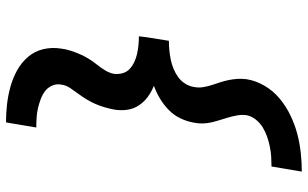

<svg xmlns="http://www.w3.org/2000/svg" viewBox="-213 -660 1026 640"><g transform="rotate(90 300.0 -340.0)"><path d="M388 153Q357 153 327 149.5Q297 146 268.5 138Q240 130 214.5 116Q189 102 170 80Q151 58 144 29Q137 0 142 -31Q144 -47 149 -62.5Q154 -78 160.5 -93Q167 -108 175.5 -122Q184 -136 194.5 -149Q205 -162 214 -176.5Q223 -191 226 -206Q228 -221 224 -235.5Q220 -250 209.5 -259.5Q199 -269 186 -275Q173 -281 159 -284Q145 -287 130.5 -288.5Q116 -290 101 -290L104 -315L116 -390Q132 -390 147.5 -391.5Q163 -393 178 -396Q193 -399 208 -405Q223 -411 236.5 -420.5Q250 -430 259 -444.5Q268 -459 270 -474Q273 -489 270.5 -504Q268 -519 263.5 -533Q259 -547 254.5 -560.5Q250 -574 247 -588.5Q244 -603 243 -618Q242 -633 244 -649Q249 -680 266 -709Q283 -738 309 -759.5Q335 -781 365.5 -795.5Q396 -810 426.5 -818Q457 -826 489 -829.5Q521 -833 552 -833L535 -732Q519 -732 502.5 -731Q486 -730 469 -726.5Q452 -723 436 -717.5Q420 -712 405 -703Q390 -694 378.5 -679.5Q367 -665 364 -649Q362 -633 364.5 -618.5Q367 -604 371 -590Q375 -576 379.5 -562Q384 -548 387.5 -533.5Q391 -519 391.5 -504Q392 -489 389 -474Q385 -451 375 -429.5Q365 -408 347.5 -390.5Q330 -373 309 -360.5Q288 -348 266 -340Q286 -332 303 -319.5Q320 -307 331.5 -289.5Q343 -272 346 -250.5Q349 -229 345 -206Q342 -191 337.5 -175.5Q333 -160 326.5 -145Q320 -130 311.5 -116Q303 -102 293 -88.5Q283 -75 273.5 -61Q264 -47 262 -31Q259 -15 265.5 -0.5Q272 14 284 23Q296 32 311 37.5Q326 43 341 46.5Q356 50 372.5 51Q389 52 405 52Z"/></g></svg>

Font: Iosevka Etoile
Style: Bold Italic
Weight: 700
Italic angle: -9°
Designer: Belleve Invis
Foundry: Belleve Invis
Version: Version 28.1.0; ttfautohint (v1.8.4)